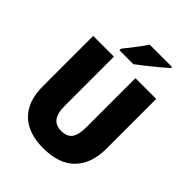

<svg xmlns="http://www.w3.org/2000/svg" viewBox="-258 -1130 1211 1211"><g transform="rotate(45 347.5 -524.5)"><path d="M629 -335Q629 -204 557.5 -130Q486 -56 345 -56Q210 -56 138.5 -126.5Q67 -197 67 -331V-780H252V-343Q252 -274 276 -243.5Q300 -213 348 -213Q399 -213 421.5 -243.5Q444 -274 444 -344V-780H629ZM557 -983Q537 -965 503.5 -937Q470 -909 434 -880.5Q398 -852 372 -833H248V-847Q273 -879 305 -919.5Q337 -960 358 -993H557Z"/></g></svg>

Font: Noto Sans Malayalam UI SemiCondensed Black
Style: Regular
Weight: 900
Width: 4
Designer: Jelle Bosma - Monotype Design Team
Foundry: Monotype Imaging Inc.
Version: Version 2.104; ttfautohint (v1.8.4.7-5d5b)